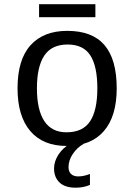

<svg xmlns="http://www.w3.org/2000/svg" viewBox="-20 -685 640 914"><path d="M535.6 -264.6Q535.6 -131.3 474.4 -60.8Q413.1 9.8 297.4 9.8Q184.1 9.8 123.8 -61.5Q63.5 -132.8 63.5 -264.6Q63.5 -400.9 125.2 -469.5Q187 -538.1 300.3 -538.1Q419.4 -538.1 477.5 -470.2Q535.6 -402.3 535.6 -264.6ZM443.4 -264.6Q443.4 -369.6 409.9 -421.4Q376.5 -473.1 301.8 -473.1Q226.1 -473.1 190.9 -420.4Q155.8 -367.7 155.8 -264.6Q155.8 -162.1 190.9 -108.6Q226.1 -55.2 296.4 -55.2Q374 -55.2 408.7 -107.4Q443.4 -159.7 443.4 -264.6ZM434.1 -603H166V-665H434.1ZM408.2 195.3Q377.4 208.5 340.3 208.5Q289.1 208.5 263.2 183.6Q237.3 158.7 237.3 117.2Q237.3 84 257.6 52Q277.8 20 313 0H377.9Q346.7 17.6 326.4 48.1Q306.2 78.6 306.2 110.8Q306.2 131.3 318.1 143.1Q330.1 154.8 352.1 154.8Q378.4 154.8 408.2 143.1Z"/></svg>

Font: Cousine
Style: Regular
Weight: 400
Monospace: yes
Designer: Steve Matteson
Foundry: Ascender Corporation
Version: Version 1.20